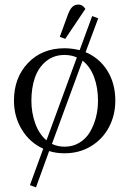

<svg xmlns="http://www.w3.org/2000/svg" viewBox="-20 -663 562 839"><path d="M41 -223.1Q41 -323.2 102.3 -387.7Q163.6 -452.1 262.2 -452.1Q293.9 -452.1 328.1 -443.8L382.8 -592.8L409.2 -583L354 -435.1Q415 -409.2 449.5 -353.5Q483.9 -297.9 483.9 -223.1Q483.9 -160.2 456.5 -107.9Q429.2 -55.7 378.2 -24.4Q327.1 6.8 262.2 6.8Q224.6 6.8 194.8 -2.9L137.2 155.8L110.8 146L168.9 -13.2Q109.9 -40 75.4 -96.7Q41 -153.3 41 -223.1ZM117.2 -223.1Q117.2 -170.4 134 -123.5Q150.9 -76.7 183.1 -49.8L315.9 -412.1Q290.5 -422.9 262.2 -422.9Q214.4 -422.9 180.9 -395Q147.5 -367.2 132.3 -323Q117.2 -278.8 117.2 -223.1ZM207 -34.2Q232.4 -22 262.2 -22Q298.3 -22 326.9 -39.3Q355.5 -56.6 372.8 -85.7Q390.1 -114.7 399.2 -149.9Q408.2 -185.1 408.2 -223.1Q408.2 -280.3 391.1 -326.2Q374 -372.1 340.8 -397.9ZM241.2 -502 274.9 -594.2Q284.7 -621.6 295.4 -632.3Q306.2 -643.1 323.2 -643.1Q340.8 -643.1 353 -624L265.1 -493.2Z"/></svg>

Font: Dihjauti
Style: Regular
Weight: 400
Designer: T. Christopher White
Version: Version 3.0.0